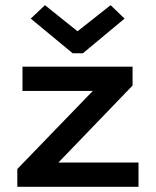

<svg xmlns="http://www.w3.org/2000/svg" viewBox="-20 -723 603 743"><path d="M154 -703 99 -651 261 -517H301L462 -651L408 -703L280 -602ZM47 0H516V-94H206L493 -392V-465H67V-371H339L47 -69Z"/></svg>

Font: Inconsolata SemiExpanded
Style: Bold
Weight: 700
Width: 6
Monospace: yes
Designer: Raph Levien, Cyreal, Brenton Simpson
Foundry: Raph Levien, Cyreal, Google
Version: Version 3.100